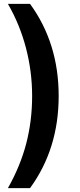

<svg xmlns="http://www.w3.org/2000/svg" viewBox="-20 -810 414 998"><path d="M136 -790Q285 -586 285 -311Q285 -36 136 168H21Q86 53 116.5 -64.5Q147 -182 147 -311Q147 -438 115 -560.5Q83 -683 21 -790Z"/></svg>

Font: CBA Beacon Sans Extra Bold
Style: Regular
Weight: 800
Designer: Wei Huang
Foundry: Wei Huang
Version: Version 1.002